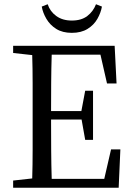

<svg xmlns="http://www.w3.org/2000/svg" viewBox="-20 -886 625 906"><path d="M42 -636V-670H521L530 -492H485L454 -628H224Q222 -564 221.5 -495.5Q221 -427 221 -362H364L382 -458H419V-226H382L365 -322H221V-320Q221 -248 221.5 -177.5Q222 -107 224 -42H472L504 -181H548L540 0H42V-34L132 -44Q134 -108 134 -176.5Q134 -245 134 -312V-359Q134 -425 134 -493.5Q134 -562 132 -626ZM177 -855 205 -866Q216 -832 245.5 -810.5Q275 -789 319 -789Q364 -789 392 -810.5Q420 -832 433 -866L461 -855Q456 -826 439.5 -797Q423 -768 393 -749.5Q363 -731 319 -731Q275 -731 245.5 -749.5Q216 -768 199 -797Q182 -826 177 -855Z"/></svg>

Font: Source Serif 4 Subhead
Style: Regular
Weight: 400
Designer: Frank Grießhammer
Foundry: Adobe Systems Incorporated
Version: Version 4.004;hotconv 1.0.117;makeotfexe 2.5.65602